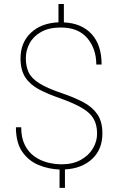

<svg xmlns="http://www.w3.org/2000/svg" viewBox="-20 -832 587 954"><path d="M462.4 -168Q462.4 -210.4 446 -240.2Q429.7 -270 390.1 -293.9Q350.6 -317.9 281.2 -342.8Q219.7 -363.8 175 -387.2Q130.4 -410.6 106.2 -447Q82 -483.4 82 -542Q82 -620.1 133.1 -668.7Q184.1 -717.3 270.5 -721.2V-812H297.4V-720.7Q385.3 -716.8 435.1 -662.8Q484.9 -608.9 484.9 -511.2H458.5Q458.5 -589.8 413.6 -642.6Q368.7 -695.3 282.7 -695.3Q223.1 -695.3 184.3 -673.3Q145.5 -651.4 127 -616.5Q108.4 -581.5 108.4 -543Q108.4 -502.9 122.1 -473.1Q135.7 -443.4 174.8 -418.5Q213.9 -393.6 289.6 -368.2Q349.6 -347.7 394.3 -324Q439 -300.3 463.9 -263.9Q488.8 -227.5 488.8 -168.9Q488.8 -89.8 437.7 -42.2Q386.7 5.4 302.7 9.8V101.6H275.9V10.3Q221.7 8.3 172.1 -12Q122.6 -32.2 90.8 -77.6Q59.1 -123 59.1 -199.7H85.4Q85.4 -147 103.5 -111.3Q121.6 -75.7 151.1 -54.7Q180.7 -33.7 216.1 -24.7Q251.5 -15.6 286.1 -15.6Q341.8 -15.6 381.1 -37.4Q420.4 -59.1 441.4 -94Q462.4 -128.9 462.4 -168Z"/></svg>

Font: Vazirmatn RD Thin
Style: Regular
Weight: 100
Designer: Saber Rastikerdar
Foundry: Saber Rastikerdar
Version: Version 32.102